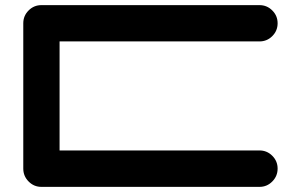

<svg xmlns="http://www.w3.org/2000/svg" viewBox="-20 -729 1174 749"><path d="M992.2 -142.1Q1021.5 -142.1 1042.2 -121.3Q1063 -100.6 1063 -71.3Q1063 -42 1042.2 -21Q1021.5 0 992.2 0H141.6Q112.3 0 91.6 -21Q70.8 -42 70.8 -71.3V-638.2Q70.8 -667.5 91.6 -688.2Q112.3 -709 141.6 -709H992.2Q1021.5 -709 1042.2 -688.2Q1063 -667.5 1063 -638.2Q1063 -608.9 1042.2 -588.1Q1021.5 -567.4 992.2 -567.4H212.4V-142.1Z"/></svg>

Font: Robtronika
Style: Regular
Weight: 400
Designer: GGBot
Version: 1.00